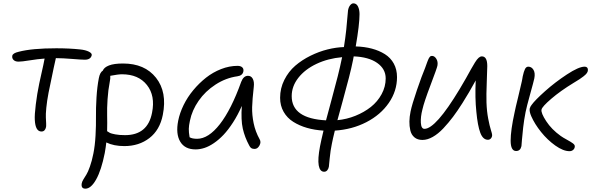

<svg xmlns="http://www.w3.org/2000/svg" viewBox="-20 -842 3566 1158"><path d="M230 -48.8Q193.4 -48.8 189.9 -119.1Q188 -147.9 195.8 -211.9Q203.6 -275.9 216.8 -338.9Q221.7 -362.3 229 -394.5Q236.3 -426.8 241.2 -449.5Q246.1 -472.2 249 -488.8Q207.5 -485.8 159.4 -478Q111.3 -470.2 91.8 -470.2Q71.8 -470.2 61.5 -480.7Q51.3 -491.2 54.2 -505.9Q57.1 -521.5 92.8 -529.8Q173.3 -550.8 319.8 -550.8Q398.4 -550.8 462.9 -543.9Q496.1 -540.5 515.9 -530.5Q535.6 -520.5 533.2 -508.8Q526.9 -481.9 491.2 -481.9Q471.2 -481.9 414.3 -486.6Q357.4 -491.2 323.2 -491.2H316.9Q311 -467.3 304 -433.1Q296.9 -398.9 287.4 -353Q277.8 -307.1 272.9 -283.2Q263.2 -232.4 259.3 -191.9Q255.4 -151.4 256.6 -133.8Q257.8 -116.2 258.3 -98.6Q258.8 -81.1 257.8 -76.2Q252 -48.8 230 -48.8Z M730 39.1Q666 39.1 621.1 17.1Q618.7 42 611.8 81.1Q591.3 184.1 560.1 240Q528.8 295.9 495.1 295.9Q467.3 295.9 473.1 263.2Q475.1 252.9 483.4 239.3Q491.7 225.6 501 210.9Q510.3 196.3 522.2 162.8Q534.2 129.4 543 85Q552.7 37.6 556.2 -24.4Q559.6 -86.4 558.8 -137.7Q558.1 -189 562 -253.7Q565.9 -318.4 576.2 -371.1Q583 -405.8 600.1 -416Q607.4 -435.5 637.5 -447.3Q667.5 -459 722.2 -459Q853 -459 921.1 -372.8Q989.3 -286.6 961.9 -148.9Q943.8 -57.6 881.1 -9.3Q818.4 39.1 730 39.1ZM642.1 -349.1Q632.3 -298.8 628.7 -243.4Q625 -188 626.2 -145.5Q627.4 -103 626 -50.8Q636.7 -43.5 643.6 -40Q650.4 -36.6 674.8 -31.7Q699.2 -26.9 733.9 -26.9Q871.1 -26.9 897 -162.1Q917.5 -264.6 866.2 -329.3Q814.9 -394 715.8 -394Q692.4 -394 645 -384.8Q646.5 -369.1 642.1 -349.1Z M1159.7 59.1Q1094.7 59.1 1066.9 12.2Q1039.1 -34.7 1054.7 -113.8Q1064 -160.6 1087.4 -208.5Q1110.8 -256.3 1145.8 -298.3Q1180.7 -340.3 1222.4 -373.3Q1264.2 -406.2 1313.7 -425.5Q1363.3 -444.8 1412.6 -444.8Q1431.2 -444.8 1440.9 -436Q1450.7 -427.2 1447.8 -411.1Q1442.9 -386.2 1411.6 -381.8Q1341.8 -372.1 1279.8 -331.8Q1217.8 -291.5 1178 -234.1Q1138.2 -176.8 1125.5 -113.8Q1119.1 -85 1118.7 -64.9Q1118.2 -44.9 1123.5 -14.2Q1138.7 -4.9 1168.9 -4.9Q1237.3 -4.9 1306.2 -93.3Q1375 -181.6 1434.6 -348.1Q1448.7 -384.8 1475.6 -384.8Q1495.1 -384.8 1504.6 -366.7Q1514.2 -348.6 1510.7 -318.8Q1502 -242.7 1500.7 -195.8Q1499.5 -148.9 1509.8 -98.9Q1520 -48.8 1545.9 -2Q1556.2 15.1 1544.9 35.6Q1533.7 56.2 1515.6 56.2Q1502.4 56.2 1495.4 51.3Q1488.3 46.4 1482.9 35.2Q1456.1 -14.2 1444.3 -66.4Q1432.6 -118.7 1438.5 -203.1Q1414.1 -147.9 1385.3 -103.3Q1356.4 -58.6 1328.1 -28.8Q1299.8 1 1270 21.2Q1240.2 41.5 1212.9 50.3Q1185.5 59.1 1159.7 59.1Z M1935.1 193.8Q1909.2 193.8 1902.3 155.5Q1895.5 117.2 1910.2 40Q1917 4.4 1931.2 -54.2Q1877.4 -57.6 1831.5 -70.8Q1785.6 -84 1748.8 -107.2Q1711.9 -130.4 1690.7 -167.5Q1669.4 -204.6 1669.4 -252Q1669.4 -309.6 1694.8 -360.1Q1720.2 -410.6 1760.7 -445.6Q1801.3 -480.5 1852.8 -505.9Q1904.3 -531.2 1955.6 -543.9Q2006.8 -556.6 2054.2 -558.1Q2063 -612.3 2068.4 -662.8Q2073.7 -713.4 2075.7 -743.2Q2077.6 -772.9 2079.1 -779.8Q2082.5 -798.8 2091.8 -810.3Q2101.1 -821.8 2111.3 -821.8Q2129.9 -821.8 2139.2 -802.7Q2148.4 -783.7 2148.4 -756.8Q2148.4 -694.8 2125.5 -562Q2178.2 -560.5 2222.4 -548.8Q2266.6 -537.1 2301.3 -515.4Q2335.9 -493.7 2355.2 -458.3Q2374.5 -422.9 2374.5 -377Q2374.5 -293 2325 -221.2Q2275.4 -149.4 2189.7 -105.2Q2104 -61 1999.5 -54.2Q1986.8 -2.4 1981.4 25.9Q1973.1 64.9 1968.5 113Q1963.9 161.1 1963.4 164.1Q1960.9 176.8 1953.6 185.3Q1946.3 193.8 1935.1 193.8ZM2109.4 -481Q2099.6 -432.1 2084.7 -374.3Q2069.8 -316.4 2046.6 -231.9Q2023.4 -147.5 2015.1 -117.2Q2071.3 -122.6 2123.5 -143.6Q2175.8 -164.6 2216.6 -196.8Q2257.3 -229 2281.7 -274.2Q2306.2 -319.3 2306.2 -369.1Q2306.2 -426.3 2254.9 -462.4Q2203.6 -498.5 2113.3 -502Q2111.3 -487.3 2109.4 -481ZM1739.3 -262.2Q1739.3 -127 1946.3 -116.2Q1955.6 -151.9 1979 -238Q2002.4 -324.2 2017.1 -382.3Q2031.7 -440.4 2041.5 -488.8Q2042 -490.2 2042.5 -492.9Q2043 -495.6 2043.5 -497.1Q1958.5 -489.7 1888.9 -456.8Q1819.3 -423.8 1779.3 -372.6Q1739.3 -321.3 1739.3 -262.2Z M2527.8 2Q2498 2 2479.5 -13.7Q2460.9 -29.3 2454.8 -55.4Q2448.7 -81.5 2449.2 -109.6Q2449.7 -137.7 2456.1 -168.9Q2464.4 -210.4 2494.6 -298.8Q2524.9 -387.2 2543.9 -432.1Q2546.9 -439.5 2550.5 -450.4Q2554.2 -461.4 2556.4 -466.8Q2558.6 -472.2 2561.5 -479.7Q2564.5 -487.3 2566.7 -491Q2568.8 -494.6 2571.8 -498.3Q2574.7 -502 2577.9 -503.4Q2581.1 -504.9 2585 -504.9Q2600.6 -504.9 2611.6 -487.3Q2622.6 -469.7 2618.2 -445.8Q2615.2 -430.2 2576.4 -328.1Q2537.6 -226.1 2527.8 -182.1Q2516.1 -137.2 2518.3 -101.1Q2520.5 -64.9 2540 -64.9Q2607.9 -64.9 2752 -304.2Q2770 -333.5 2789.8 -368.9Q2809.6 -404.3 2821 -425Q2832.5 -445.8 2844.7 -465.3Q2856.9 -484.9 2866.7 -493.4Q2876.5 -502 2886.2 -502Q2918.9 -502 2918.9 -443.8Q2918.9 -427.7 2915.8 -347.4Q2912.6 -267.1 2914.1 -224.1Q2916 -169.9 2924.6 -125.7Q2933.1 -81.5 2940.7 -58.1Q2948.2 -34.7 2948.2 -27.8Q2948.2 -15.6 2940.9 -7.3Q2933.6 1 2922.9 1Q2892.6 1 2876.7 -41.5Q2860.8 -84 2853 -168Q2844.2 -250 2849.1 -356.9Q2809.6 -284.2 2769 -220.2Q2739.7 -173.8 2712.6 -137.7Q2685.5 -101.6 2654.1 -68.1Q2622.6 -34.7 2590.3 -16.4Q2558.1 2 2527.8 2Z M3415 69.8Q3377 69.8 3329.3 35.9Q3281.7 2 3243.2 -46.1Q3204.6 -94.2 3184.1 -141.1Q3171.9 -168.9 3174.8 -187Q3178.7 -200.2 3186 -209Q3206.5 -237.8 3267.3 -292Q3328.1 -346.2 3399.4 -393.1Q3470.7 -439.9 3505.9 -439.9Q3525.9 -439.9 3525.9 -419.9Q3525.9 -410.6 3519.8 -401.6Q3513.7 -392.6 3499 -381.3Q3484.4 -370.1 3475.3 -364.3Q3466.3 -358.4 3445.3 -345.7Q3440.9 -343.3 3439 -341.8Q3360.4 -293.9 3304.9 -246.3Q3249.5 -198.7 3246.1 -181.2Q3241.7 -161.1 3274.2 -111.3Q3306.6 -61.5 3361.8 -22Q3375.5 -12.2 3399.4 0.7Q3423.3 13.7 3435.1 22.5Q3446.8 31.2 3446.8 40Q3446.8 52.7 3437.7 61.3Q3428.7 69.8 3415 69.8ZM3092.8 68.8Q3060.1 68.8 3059.8 6.8Q3059.6 -55.2 3084 -166Q3088.9 -191.4 3104.5 -254.2Q3120.1 -316.9 3127 -350.1Q3127.9 -354.5 3129.9 -364.7Q3131.8 -375 3132.8 -381.8Q3139.2 -411.6 3146.5 -425.8Q3153.8 -439.9 3166 -439.9Q3186 -439.9 3197.5 -420.9Q3209 -401.9 3202.6 -369.1Q3198.2 -348.6 3177.2 -273.2Q3156.2 -197.8 3149.9 -166Q3140.6 -119.1 3135.3 -72.5Q3129.9 -25.9 3127.7 4.6Q3125.5 35.2 3125 39.1Q3118.7 68.8 3092.8 68.8Z"/></svg>

Font: Shantell Sans Bouncy
Style: Italic
Weight: 300
Italic angle: -11.31°
Designer: Stephen Nixon, Anya Danilova, Shantell Martin
Foundry: Arrow Type
Version: Version 1.006;[9816181b4]